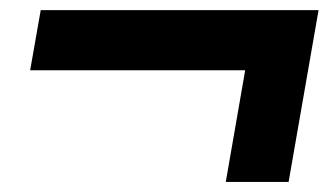

<svg xmlns="http://www.w3.org/2000/svg" viewBox="-20 -570 654 382"><path d="M613.8 -549.8 554.2 -208H429.2L467.8 -430.2H40L61 -549.8Z"/></svg>

Font: Stilu SemiBold
Style: Italic
Weight: 600
Italic angle: -10°
Designer: Genilson Lima Santos
Foundry: Genilson Lima Santos
Version: Version 1.200;PS 001.200;hotconv 1.0.88;makeotf.lib2.5.64775